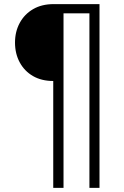

<svg xmlns="http://www.w3.org/2000/svg" viewBox="-20 -732 601 934"><path d="M464 -712V182H415V-667H289V182H239V-338Q182 -338 140.5 -362Q99 -386 76 -428.5Q53 -471 53 -525Q53 -578 76 -620.5Q99 -663 141 -687.5Q183 -712 241 -712Z"/></svg>

Font: Muli ExtraLight
Style: Regular
Weight: 250
Designer: Vernon Adams
Foundry: Vernon Adams
Version: Version 2.100; ttfautohint (v1.8.1.43-b0c9)